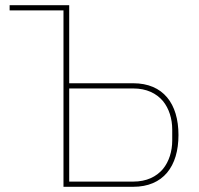

<svg xmlns="http://www.w3.org/2000/svg" viewBox="-20 -718 766 738"><path d="M224 -678H17V-698H246V-398H492C607 -398 666 -320 666 -199C666 -78 607 0 492 0H224ZM492 -20C544 -20 581 -39 606 -68C630 -97 642 -137 642 -178V-220C642 -261 630 -301 606 -330C581 -359 544 -378 492 -378H246V-20Z"/></svg>

Font: Plexus Sans Thin
Style: Regular
Weight: 250
Version: Version 2.001;PS 002.001;hotconv 1.0.70;makeotf.lib2.5.58329